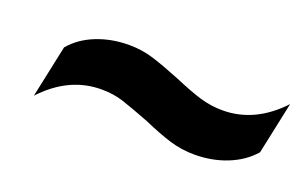

<svg xmlns="http://www.w3.org/2000/svg" viewBox="-37 -540 616 390"><g transform="rotate(20 270.5 -345.0)"><path d="M279 -294Q240 -309 218.5 -316Q197 -323 171 -323Q101 -323 46 -264L70 -377Q90 -401 122.5 -414Q155 -427 193 -427Q221 -427 246.5 -419Q272 -411 309 -396Q344 -381 367.5 -374Q391 -367 416 -367Q486 -367 541 -426L517 -313Q496 -289 463.5 -276Q431 -263 393 -263Q365 -263 339 -271Q313 -279 279 -294Z"/></g></svg>

Font: Prompt Medium
Style: Italic
Weight: 500
Italic angle: -12°
Designer: Katatrad Team
Foundry: CadsonDemak
Version: Version 1.001